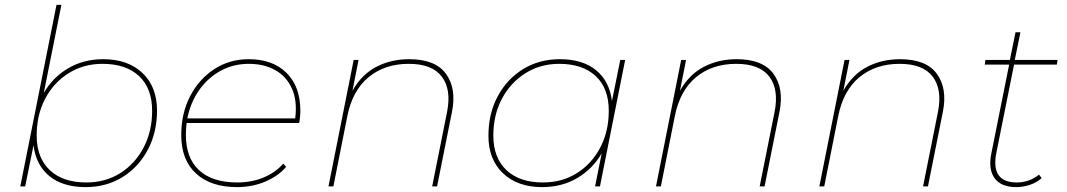

<svg xmlns="http://www.w3.org/2000/svg" viewBox="-20 -762 4363 785"><path d="M63 0 211 -742H231L159 -382Q196 -446 259 -483Q322 -520 402 -520Q503 -520 562.5 -463.5Q622 -407 622 -310Q622 -221 584.5 -150Q547 -79 481 -38Q415 3 330 3Q237 3 182 -42Q127 -87 117 -168L83 0ZM333 -16Q411 -16 471.5 -54Q532 -92 567 -158.5Q602 -225 602 -309Q602 -401 548.5 -451Q495 -501 399 -501Q322 -501 261 -463Q200 -425 165 -359Q130 -293 130 -208Q130 -117 183.5 -66.5Q237 -16 333 -16Z M949 3Q842 3 781.5 -52.5Q721 -108 721 -210Q721 -298 757 -368Q793 -438 855.5 -479Q918 -520 997 -520Q1095 -520 1151.5 -464Q1208 -408 1208 -310Q1208 -284 1203 -259H743Q740 -235 740 -210Q740 -116 794 -66Q848 -16 950 -16Q1009 -16 1058 -36.5Q1107 -57 1138 -93L1150 -80Q1119 -43 1065.5 -20Q1012 3 949 3ZM746 -278H1187Q1196 -350 1173.5 -400Q1151 -450 1105 -475.5Q1059 -501 997 -501Q934 -501 882 -472.5Q830 -444 794.5 -394Q759 -344 746 -278Z M1653 -520Q1760 -520 1803.5 -460Q1847 -400 1828 -305L1767 0H1747L1808 -305Q1826 -396 1786.5 -448.5Q1747 -501 1651 -501Q1553 -501 1487 -446.5Q1421 -392 1400 -287L1343 0H1323L1426 -517H1446L1421 -391Q1459 -458 1519 -489Q1579 -520 1653 -520Z M2197 3Q2096 3 2036.5 -53.5Q1977 -110 1977 -207Q1977 -297 2014.5 -367.5Q2052 -438 2118 -479Q2184 -520 2269 -520Q2362 -520 2417 -475Q2472 -430 2482 -349L2516 -517H2536L2433 0H2413L2440 -135Q2403 -71 2340 -34Q2277 3 2197 3ZM2200 -16Q2278 -16 2338.5 -54Q2399 -92 2434 -158.5Q2469 -225 2469 -309Q2469 -401 2415.5 -451Q2362 -501 2266 -501Q2189 -501 2128 -462.5Q2067 -424 2032 -358Q1997 -292 1997 -208Q1997 -117 2050.5 -66.5Q2104 -16 2200 -16Z M2992 -520Q3099 -520 3142.5 -460Q3186 -400 3167 -305L3106 0H3086L3147 -305Q3165 -396 3125.5 -448.5Q3086 -501 2990 -501Q2892 -501 2826 -446.5Q2760 -392 2739 -287L2682 0H2662L2765 -517H2785L2760 -391Q2798 -458 2858 -489Q2918 -520 2992 -520Z M3660 -520Q3767 -520 3810.5 -460Q3854 -400 3835 -305L3774 0H3754L3815 -305Q3833 -396 3793.5 -448.5Q3754 -501 3658 -501Q3560 -501 3494 -446.5Q3428 -392 3407 -287L3350 0H3330L3433 -517H3453L3428 -391Q3466 -458 3526 -489Q3586 -520 3660 -520Z M4135 3Q4073 3 4046.5 -33.5Q4020 -70 4033 -134L4106 -498H4006L4009 -517H4109L4132 -630H4152L4129 -517H4304L4301 -498H4126L4054 -139Q4029 -16 4137 -16Q4188 -16 4228 -48L4239 -34Q4218 -15 4190 -6Q4162 3 4135 3Z"/></svg>

Font: Montserrat Thin
Style: Italic
Weight: 100
Italic angle: -11.3°
Designer: Julieta Ulanovsky
Foundry: Julieta Ulanovsky
Version: Version 9.000; ttfautohint (v1.8.4.7-5d5b)